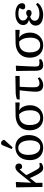

<svg xmlns="http://www.w3.org/2000/svg" viewBox="1404 -2242 852 3701"><g transform="rotate(-90 1830.5 -392.0)"><path d="M447 14Q422 14 403 6.5Q384 -1 367.5 -20.5Q351 -40 331 -73Q320 -90 304 -121.5Q288 -153 273 -186.5Q258 -220 249 -243L157 -128V0H77L69 -507L161 -514L173 -508Q171 -471 169 -436Q167 -401 165 -366Q163 -331 161.5 -294.5Q160 -258 159 -218L331 -432Q359 -467 380 -486Q401 -505 420.5 -513.5Q440 -522 463 -522Q492 -522 510.5 -503.5Q529 -485 529 -456Q529 -425 513 -408.5Q497 -392 466 -392Q444 -392 432.5 -404Q421 -416 422 -438Q418 -438 408.5 -431Q399 -424 386.5 -410.5Q374 -397 359 -379L305 -312Q313 -295 325 -270Q337 -245 356 -209Q375 -173 405 -120Q420 -94 431.5 -79Q443 -64 456 -58.5Q469 -53 487 -53Q497 -53 509 -55.5Q521 -58 533 -62L542 -27Q530 -14 514 -5Q498 4 481 9Q464 14 447 14Z M833 14Q760 14 706.5 -17.5Q653 -49 623.5 -106Q594 -163 594 -241Q594 -328 624.5 -391Q655 -454 712 -488Q769 -522 847 -522Q917 -522 968 -490Q1019 -458 1048 -401Q1077 -344 1077 -266Q1077 -182 1046.5 -119Q1016 -56 961.5 -21Q907 14 833 14ZM847 -44Q908 -44 941.5 -96Q975 -148 975 -242Q975 -310 957 -360.5Q939 -411 906.5 -438.5Q874 -466 830 -466Q766 -466 730.5 -415Q695 -364 695 -271Q695 -166 736 -105Q777 -44 847 -44ZM841 -576 808 -592 874 -755Q884 -780 894.5 -789Q905 -798 923 -798Q943 -798 957.5 -786.5Q972 -775 984 -749V-735Z M1407 14Q1334 14 1280.5 -18Q1227 -50 1198 -108.5Q1169 -167 1169 -246Q1169 -330 1204 -389.5Q1239 -449 1303.5 -483Q1368 -517 1457 -518L1705 -522V-445L1693 -439L1554 -449V-447Q1582 -435 1604.5 -403.5Q1627 -372 1639.5 -330Q1652 -288 1652 -241Q1652 -167 1620.5 -109Q1589 -51 1534 -18.5Q1479 14 1407 14ZM1411 -44Q1481 -44 1518 -94Q1555 -144 1555 -238Q1555 -309 1534.5 -363.5Q1514 -418 1476 -449H1454Q1365 -449 1317.5 -396.5Q1270 -344 1270 -247Q1270 -182 1286.5 -136.5Q1303 -91 1334 -67.5Q1365 -44 1411 -44Z M2043 14Q1976 14 1944.5 -21.5Q1913 -57 1913 -131Q1913 -152 1915.5 -189.5Q1918 -227 1922 -272Q1926 -317 1930.5 -361Q1935 -405 1940 -439H1760L1769 -494Q1781 -498 1797 -502Q1813 -506 1829.5 -509Q1846 -512 1861.5 -514Q1877 -516 1888 -516L2217 -522V-445L2206 -439H2009Q2007 -421 2005.5 -395Q2004 -369 2002.5 -339Q2001 -309 2000 -277Q1999 -245 1998.5 -214.5Q1998 -184 1998 -158Q1998 -107 2016.5 -82.5Q2035 -58 2074 -58Q2100 -58 2123.5 -66Q2147 -74 2170 -91L2191 -57Q2160 -23 2121.5 -4.5Q2083 14 2043 14Z M2425 14Q2367 14 2341.5 -23Q2316 -60 2316 -143Q2316 -167 2316 -197.5Q2316 -228 2315.5 -263Q2315 -298 2314.5 -333.5Q2314 -369 2313.5 -402Q2313 -435 2312.5 -462.5Q2312 -490 2311 -507L2403 -514L2415 -508Q2413 -477 2410.5 -436.5Q2408 -396 2406 -352Q2404 -308 2402 -266Q2400 -224 2399 -191Q2398 -158 2398 -139Q2398 -92 2413 -75Q2428 -58 2470 -58Q2490 -58 2505 -60Q2520 -62 2531 -66L2541 -28Q2529 -16 2510.5 -6.5Q2492 3 2470 8.5Q2448 14 2425 14Z M2807 14Q2734 14 2680.5 -18Q2627 -50 2598 -108.5Q2569 -167 2569 -246Q2569 -330 2604 -389.5Q2639 -449 2703.5 -483Q2768 -517 2857 -518L3105 -522V-445L3093 -439L2954 -449V-447Q2982 -435 3004.5 -403.5Q3027 -372 3039.5 -330Q3052 -288 3052 -241Q3052 -167 3020.5 -109Q2989 -51 2934 -18.5Q2879 14 2807 14ZM2811 -44Q2881 -44 2918 -94Q2955 -144 2955 -238Q2955 -309 2934.5 -363.5Q2914 -418 2876 -449H2854Q2765 -449 2717.5 -396.5Q2670 -344 2670 -247Q2670 -182 2686.5 -136.5Q2703 -91 2734 -67.5Q2765 -44 2811 -44Z M3399 14Q3335 14 3287 -3.5Q3239 -21 3213 -53.5Q3187 -86 3187 -130Q3187 -175 3214 -208Q3241 -241 3295 -259V-260Q3246 -276 3222 -303.5Q3198 -331 3198 -371Q3198 -416 3225 -450Q3252 -484 3299.5 -503Q3347 -522 3410 -522Q3507 -522 3563 -487Q3619 -452 3619 -391Q3619 -363 3602 -347.5Q3585 -332 3556 -332Q3530 -332 3515 -343Q3500 -354 3500 -375Q3500 -384 3502.5 -392.5Q3505 -401 3511.5 -413Q3518 -425 3527 -442Q3509 -453 3479.5 -458.5Q3450 -464 3415 -464Q3354 -464 3319.5 -440.5Q3285 -417 3285 -375Q3285 -344 3305.5 -320.5Q3326 -297 3364 -285Q3382 -300 3398.5 -307Q3415 -314 3432 -314Q3457 -314 3474 -299.5Q3491 -285 3491 -263Q3491 -240 3474 -225Q3457 -210 3431 -210Q3412 -210 3393 -217Q3374 -224 3359 -238Q3321 -227 3300.5 -204Q3280 -181 3280 -150Q3280 -107 3316.5 -83Q3353 -59 3418 -59Q3455 -59 3487.5 -66.5Q3520 -74 3547 -89Q3574 -104 3595 -125L3626 -92Q3604 -61 3568.5 -37Q3533 -13 3489 0.5Q3445 14 3399 14Z"/></g></svg>

Font: Literata 18pt
Style: Regular
Weight: 400
Designer: Latin by Veronika Burian and Jose Scaglione. Greek by Irene Vlachou. Cyrillic by Vera Evstafieva.
Foundry: TypeTogether
Version: Version 3.103;gftools[0.9.29]